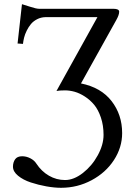

<svg xmlns="http://www.w3.org/2000/svg" viewBox="-20 -687 648 918"><path d="M167 -645H522Q549.8 -645 549.8 -630.9Q549.8 -615.2 535.2 -589.8L367.2 -288.1Q463.4 -268.6 513.7 -203.4Q564 -138.2 564 -50.8Q564 18.1 524.7 78.4Q485.4 138.7 417.7 174.8Q350.1 210.9 272 210.9Q240.2 210.9 201.9 204.1Q163.6 197.3 127.2 185.3Q90.8 173.3 66.4 153.3Q42 133.3 42 109.9Q42 89.4 52.2 74.7Q62.5 60.1 85.9 60.1Q106 60.1 125 69.8Q144 79.6 153.8 95.2Q178.2 132.3 214.1 153.1Q250 173.8 291 173.8Q333 173.8 376.5 139.9Q419.9 106 447.5 55.4Q475.1 4.9 475.1 -42Q475.1 -87.4 462.4 -125Q449.7 -162.6 430.2 -186Q410.6 -209.5 385.5 -225.6Q360.4 -241.7 336.7 -248.3Q313 -254.9 291 -254.9Q264.2 -254.9 250 -252L445.8 -605H196.8Q175.8 -604.5 157.7 -595.2Q139.6 -585.9 128.2 -572.3Q116.7 -558.6 107.9 -540.8Q99.1 -522.9 95.2 -507.1Q91.3 -491.2 89.8 -477.1L64 -479L85 -667Q90.8 -665.5 122.1 -655.3Q153.3 -645 167 -645Z"/></svg>

Font: Linux Libertine G
Style: Regular
Weight: 400
Designer: Philipp H. Poll
Foundry: Philipp H. Poll
Version: Version 4.7.5